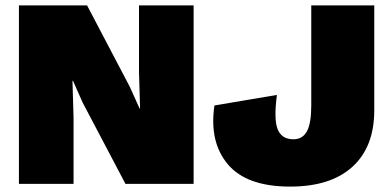

<svg xmlns="http://www.w3.org/2000/svg" viewBox="-20 -680 1439 710"><path d="M696 -660V0H444L286 -300L250 -381H248L252 -245V0H50V-660H302L460 -359L496 -279H498L494 -415V-660ZM1364 -660V-272Q1364 -137 1283.5 -63.5Q1203 10 1053 10Q892 10 822.5 -72.5Q753 -155 773 -290L1004 -329Q992 -238 1007 -201.5Q1022 -165 1065 -165Q1099 -165 1115 -194.5Q1131 -224 1131 -289V-660Z"/></svg>

Font: Elaine Sans Black
Style: Regular
Weight: 900
Designer: Wei Huang
Foundry: Wei Huang
Version: Version 2.001;December 24, 2019;FontCreator 12.0.0.2547 64-b